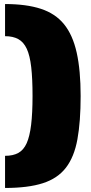

<svg xmlns="http://www.w3.org/2000/svg" viewBox="-20 -825 449 950"><path d="M5 -805Q110 -805 182 -781.5Q254 -758 297 -705Q340 -652 359.5 -564.5Q379 -477 379 -350Q379 -223 363 -135.5Q347 -48 306 5Q265 58 192 81.5Q119 105 5 105V-54Q45 -54 71 -68.5Q97 -83 112 -116.5Q127 -150 134 -207.5Q141 -265 141 -350Q141 -435 134.5 -492.5Q128 -550 112.5 -583.5Q97 -617 70.5 -631.5Q44 -646 5 -646Z"/></svg>

Font: Pathway Extreme SemiCondensed Black
Style: Regular
Weight: 900
Width: 4
Version: Version 1.001;gftools[0.9.26]